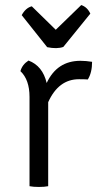

<svg xmlns="http://www.w3.org/2000/svg" viewBox="-20 -738 393 761"><path d="M61 -456Q68 -482 93 -498Q149 -477 165 -409Q206 -497 299 -497Q320 -497 345 -493Q345 -450 328 -423Q316 -424 293 -424Q212 -424 171 -333V0Q156 3 134 3Q112 3 97 0V-354Q97 -422 61 -456ZM106 -713 201 -620 302 -718Q326 -710 338 -684L231 -552Q206 -543 167 -551L66 -678Q82 -707 106 -713Z"/></svg>

Font: Signika
Style: Light
Weight: 300
Designer: Anna Giedrys
Foundry: Anna Giedrys
Version: Version 1.001